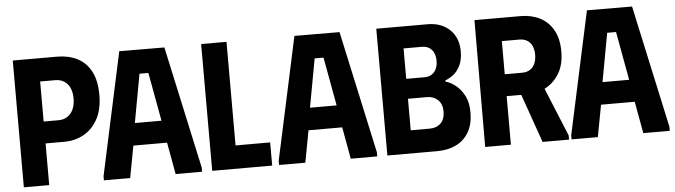

<svg xmlns="http://www.w3.org/2000/svg" viewBox="-45 -878 3713 1056"><g transform="rotate(-5 1811.0 -350.0)"><path d="M49 0V-700H292Q356 -700 404 -676Q452 -652 479.5 -601.5Q507 -551 507 -470Q507 -390 477.5 -336.5Q448 -283 399.5 -256.5Q351 -230 292 -230H189V0ZM189 -351H273Q300 -351 321 -365Q342 -379 353 -404Q364 -429 364 -463Q364 -497 353 -521.5Q342 -546 321 -559Q300 -572 273 -572H189Z M491 0V-23L637 -700L886 -699L1033 -23V0H887L855 -176H669L636 0ZM688 -299H835L786 -567H737Z M1089 -700H1229V-128H1420V0H1089Z M1458 0V-23L1604 -700L1853 -699L2000 -23V0H1854L1822 -176H1636L1603 0ZM1655 -299H1802L1753 -567H1704Z M2056 0H2331Q2391 0 2436 -22Q2481 -44 2506.5 -88Q2532 -132 2532 -197Q2532 -252 2512.5 -289Q2493 -326 2465 -348Q2437 -370 2410 -377V-384Q2431 -391 2454 -408.5Q2477 -426 2492.5 -457.5Q2508 -489 2508 -535Q2508 -611 2461.5 -655.5Q2415 -700 2339 -700H2056ZM2196 -127V-301H2301Q2337 -301 2361 -278.5Q2385 -256 2385 -215Q2385 -172 2362 -149.5Q2339 -127 2301 -127ZM2196 -411V-579H2299Q2331 -579 2351 -557Q2371 -535 2371 -495Q2371 -456 2351 -433.5Q2331 -411 2299 -411Z M2598 -700H2738V0H2596ZM2852 -700Q2912 -700 2958.5 -676.5Q3005 -653 3032 -605.5Q3059 -558 3059 -487Q3059 -414 3029.5 -365.5Q3000 -317 2953.5 -292.5Q2907 -268 2854 -268H2664V-700ZM2736 -389H2835Q2859 -389 2877 -400Q2895 -411 2904.5 -432.5Q2914 -454 2914 -481Q2914 -510 2904.5 -530.5Q2895 -551 2877 -561.5Q2859 -572 2835 -572H2736ZM2792 -344 2926 -347 3059 -23V0H2913Z M3073 0V-23L3219 -700L3468 -699L3615 -23V0H3469L3437 -176H3251L3218 0ZM3270 -299H3417L3368 -567H3319Z"/></g></svg>

Font: Phudu Light SemiBold
Style: Regular
Weight: 600
Version: Version 1.005;gftools[0.9.23]